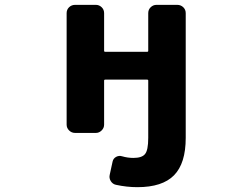

<svg xmlns="http://www.w3.org/2000/svg" viewBox="-20 -567 1040 795"><path d="M548.8 208Q504.9 208 460 198.2Q446.3 195.3 438.5 182.6Q430.7 169.9 434.6 155.3L446.3 101.6Q449.2 88.9 460.9 82.5Q472.7 76.2 485.4 80.1Q508.8 86.9 532.2 86.9Q567.4 86.9 580.1 71.3Q593.8 55.7 593.8 3.9V-233.4Q593.8 -237.3 588.9 -237.3H416Q411.1 -237.3 411.1 -233.4V-50.8Q411.1 -37.1 400.9 -26.9Q390.6 -16.6 377 -16.6H291Q276.4 -16.6 266.1 -26.9Q255.9 -37.1 255.9 -50.8V-512.7Q255.9 -527.3 266.1 -537.1Q276.4 -546.9 291 -546.9H377Q390.6 -546.9 400.9 -537.1Q411.1 -527.3 411.1 -512.7V-356.4Q411.1 -352.5 416 -352.5H588.9Q593.8 -352.5 593.8 -356.4V-512.7Q593.8 -527.3 604 -537.1Q614.3 -546.9 627.9 -546.9H713.9Q728.5 -546.9 738.8 -537.1Q749 -527.3 749 -512.7V3.9Q749 109.4 700.7 158.7Q652.3 208 548.8 208Z"/></svg>

Font: Rounded-L Mgen+ 1m bold
Style: Bold
Weight: 700
Designer: [Source Han Sans]
Ryoko NISHIZUKA  (kana & ideographs); Paul D. Hunt (Latin, Greek & Cyrillic); Wenlong ZHANG  (bopomofo
Version: Version 1.059.20150602